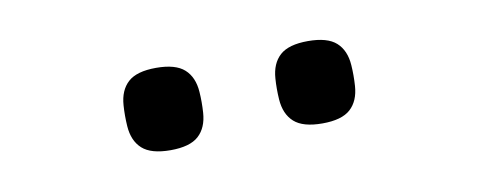

<svg xmlns="http://www.w3.org/2000/svg" viewBox="-29 -788 657 264"><g transform="rotate(-10 300.0 -656.5)"><path d="M141 -642Q140 -657 141 -671Q142.4 -691.8 154.6 -702.9Q166.8 -714 193.9 -714Q221 -714 233.3 -702.9Q245.6 -691.8 247 -671Q248 -657 247 -642Q245.6 -621.2 233.4 -610.1Q221.2 -599 194.1 -599Q167 -599 154.7 -610.1Q142.4 -621.2 141 -642ZM353 -642Q352 -657 353 -671Q354.4 -691.8 366.6 -702.9Q378.8 -714 405.9 -714Q433 -714 445.3 -702.9Q457.6 -691.8 459 -671Q460 -657 459 -642Q457.6 -621.2 445.4 -610.1Q433.2 -599 406.1 -599Q379 -599 366.7 -610.1Q354.4 -621.2 353 -642Z"/></g></svg>

Font: Kreadon
Style: Regular
Weight: 400
Designer: kohakuno
Foundry: StudioGnu
Version: Version 1.000;Glyphs 3.1.2 (3151)